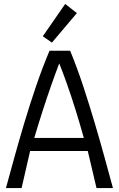

<svg xmlns="http://www.w3.org/2000/svg" viewBox="-20 -949 600 969"><path d="M10 0Q28 -65 51 -149Q74 -233 102 -326.5Q130 -420 162 -514Q194 -608 230 -693H334Q369 -608 400 -514Q431 -420 458.5 -327Q486 -234 509 -150Q532 -66 550 0H467L423 -187H132L89 0ZM153 -253H403Q383 -325 361 -395.5Q339 -466 317.5 -526.5Q296 -587 279 -629Q262 -585 240.5 -524Q219 -463 196.5 -393.5Q174 -324 153 -253ZM242 -734 196 -766 309 -929 368 -883Z"/></svg>

Font: Ubuntu Sans Mono
Style: Regular
Weight: 400
Monospace: yes
Designer: Dalton Maag Ltd
Foundry: Dalton Maag Ltd
Version: Version 1.006